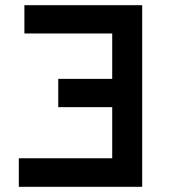

<svg xmlns="http://www.w3.org/2000/svg" viewBox="-20 -720 656 740"><path d="M52.5 0V-110H412.5V-307H204.5V-416H412.5V-591H74V-700H528V0Z"/></svg>

Font: Overpass SemiBold
Style: Regular
Weight: 600
Designer: Delve Withrington, Dave Bailey, Thomas Jockin
Foundry: Delve Fonts LLC
Version: Version 4.000